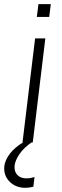

<svg xmlns="http://www.w3.org/2000/svg" viewBox="-48 -686 299 925"><path d="M73.7 218.8Q30.3 218.8 1.2 191.9Q-27.8 165 -27.8 126Q-27.8 118.7 -27.3 114.7Q-23.4 84.5 0 54Q23.4 23.4 66.9 -2.4L106.9 -2Q66.9 25.4 46.1 55.9Q25.4 86.4 22.5 110.8Q22 113.8 22 120.1Q22 144 37.4 158.7Q52.7 173.3 80.1 173.3Q97.7 173.3 118.2 167L112.8 213.4Q94.2 218.8 73.7 218.8ZM60.5 0 121.1 -501H170.4L109.9 0ZM129.4 -604.5 137.2 -666H196.8L189 -604.5Z"/></svg>

Font: Muli
Style: ExtraLightItalic
Weight: 200
Italic angle: -7°
Designer: Vernon Adams
Foundry: newtypography
Version: Version 2.0; ttfautohint (v1.00rc1.2-2d82) -l 8 -r 50 -G 200